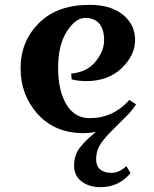

<svg xmlns="http://www.w3.org/2000/svg" viewBox="-20 -535 637 793"><path d="M351 -47Q447 -47 514 -122L542 -104Q524 -76 499 -52L439 8Q401 46 389 70.5Q377 95 377 122.5Q377 150 393.5 164.5Q410 179 441 179Q472 179 502 151L519 180Q471 238 395 238Q348 238 317 214.5Q286 191 286 149.5Q286 108 306.5 79.5Q327 51 363 21L376 10Q349 15 326 15Q207 15 136 -63.5Q65 -142 65 -253Q65 -364 140.5 -439.5Q216 -515 350 -515Q438 -515 488 -474Q538 -433 538 -370Q538 -307 482.5 -253.5Q427 -200 336 -200Q305 -200 276 -207L274 -231Q339 -237 374.5 -280.5Q410 -324 410 -368.5Q410 -413 390.5 -437Q371 -461 331.5 -461Q292 -461 256 -405Q220 -349 220 -255Q220 -161 254 -104Q288 -47 351 -47Z"/></svg>

Font: Croissant One
Style: Regular
Weight: 400
Designer: Eduardo Rodriguez Tunni
Foundry: Eduardo Rodriguez Tunni
Version: Version 1.001